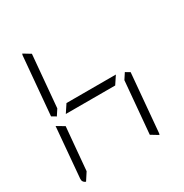

<svg xmlns="http://www.w3.org/2000/svg" viewBox="-215 -1138 1246 1303"><g transform="rotate(-30 408.0 -487.0)"><path d="M581 -469H405H194L235 -531H411H622ZM163 -531 133 -485 99 -505 139 -959Q139 -964 143 -972L199 -938L181 -735ZM683 -515 717 -495 677 -41Q677 -36 673 -28L617 -62L635 -265L653 -469ZM83 -2Q56 -13 59 -41L93 -433L152 -398L140 -265L122 -62Z"/></g></svg>

Font: DSEG7 Modern Mini
Style: Light Italic
Weight: 300
Italic angle: -5°
Designer: Keshikan(Twitter:@keshinomi_88pro)
Version: Version 0.46